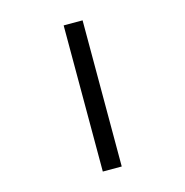

<svg xmlns="http://www.w3.org/2000/svg" viewBox="-116 -760 981 1019"><g transform="rotate(-15 375.0 -250.5)"><path d="M324 151V-652H428V151Z"/></g></svg>

Font: Inconsolata ExtraExpanded SemiBold
Style: Regular
Weight: 600
Width: 8
Monospace: yes
Designer: Raph Levien, Cyreal, Brenton Simpson
Foundry: Raph Levien, Cyreal, Google
Version: Version 3.001; ttfautohint (v1.8.2.53-6de2)